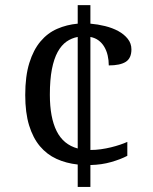

<svg xmlns="http://www.w3.org/2000/svg" viewBox="-20 -734 599 754"><path d="M285.2 -87.9Q239.7 -92.8 201.9 -110.1Q164.1 -127.4 136.7 -159.9Q109.4 -192.4 94.2 -241.9Q79.1 -291.5 79.1 -360.8Q79.1 -435.1 95.2 -486.8Q111.3 -538.6 139.2 -571.5Q167 -604.5 204.6 -620.8Q242.2 -637.2 285.2 -641.1V-713.9H335V-641.1Q363.8 -638.7 392.6 -631.6Q421.4 -624.5 444.3 -612.1Q467.3 -599.6 481.7 -581.5Q496.1 -563.5 496.1 -540Q496.1 -505.4 473.9 -491.2Q451.7 -477.1 407.2 -477.1Q407.2 -497.6 402.8 -516.4Q398.4 -535.2 389.6 -550Q380.9 -564.9 367.2 -575.2Q353.5 -585.4 335 -588.9V-145Q355.5 -145 376.2 -147.9Q397 -150.9 416 -155.5Q435.1 -160.2 451.7 -165.8Q468.3 -171.4 480 -176.8V-122.1Q454.1 -108.4 416.7 -97.7Q379.4 -86.9 335 -85.9V0H285.2ZM175.8 -361.8Q175.8 -272.5 202.4 -219.2Q229 -166 285.2 -150.9V-588.9Q261.2 -584.5 241.2 -570.6Q221.2 -556.6 206.5 -530Q191.9 -503.4 183.8 -462.2Q175.8 -420.9 175.8 -361.8Z"/></svg>

Font: Noto Serif
Style: Regular
Weight: 400
Designer: Monotype Design team
Foundry: Monotype Imaging Inc.
Version: Version 1.02